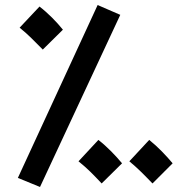

<svg xmlns="http://www.w3.org/2000/svg" viewBox="-20 -713 741 763"><path d="M139 30 458 -654 368 -693 51 -6ZM150 -516 230 -595C205 -626 172 -660 137 -687L58 -603C95 -573 114 -552 150 -516ZM384 16 465 -64C440 -94 407 -129 371 -157L292 -72C329 -42 349 -21 384 16ZM586 16 666 -64C641 -94 608 -129 573 -157L494 -72C530 -42 550 -21 586 16Z"/></svg>

Font: Noto Sans Arabic SemCond SemBd
Style: Regular
Weight: 600
Width: 4
Designer: Monotype Design Team, Nadine Chahine, Nizar Qandah and Khaled Hosny
Foundry: Monotype Imaging Inc.
Version: Version 2.012